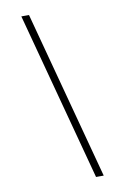

<svg xmlns="http://www.w3.org/2000/svg" viewBox="-103 -882 706 1084"><g transform="rotate(-10 250.0 -340.0)"><path d="M357 143 99 -823H143L401 143Z"/></g></svg>

Font: Iosevka Slab XLtObl
Style: Regular
Weight: 200
Italic angle: -9°
Monospace: yes
Designer: Belleve Invis
Foundry: Belleve Invis
Version: Version 11.1.1; ttfautohint (v1.8.3)